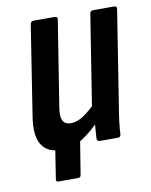

<svg xmlns="http://www.w3.org/2000/svg" viewBox="-73 -547 573 727"><g transform="rotate(-10 213.0 -184.0)"><path d="M93 124Q83 124 85 113L111 -54L208 -59L180 113Q179 124 169 124ZM124 8Q72 8 49.5 -28Q27 -64 40 -140L93 -480Q95 -492 105 -492H187Q199 -492 197 -480L145 -152Q139 -117 147.5 -101Q156 -85 179 -85Q202 -85 227.5 -102Q253 -119 282 -149V-80Q246 -41 208 -16.5Q170 8 124 8ZM275 0Q263 0 263 -11Q264 -29 266 -53Q268 -77 270 -95L266 -125L322 -480Q324 -492 334 -492H416Q427 -492 425 -480L369 -124Q363 -90 359.5 -61.5Q356 -33 355 -11Q354 0 344 0Z"/></g></svg>

Font: Sofia Sans Condensed
Style: Bold Italic
Weight: 700
Italic angle: -9°
Version: Version 4.100